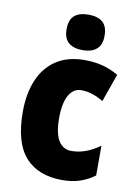

<svg xmlns="http://www.w3.org/2000/svg" viewBox="-88 -834 641 901"><g transform="rotate(10 232.5 -383.0)"><path d="M273 10Q157 10 96 -58.5Q35 -127 35 -274Q35 -361 62.5 -426Q90 -491 144.5 -527Q199 -563 280 -563Q327 -563 366.5 -552.5Q406 -542 441 -521L394 -388Q367 -404 341 -412.5Q315 -421 288 -421Q251 -421 229.5 -383.5Q208 -346 208 -274Q208 -202 229.5 -167Q251 -132 291 -132Q360 -132 426 -181V-39Q394 -15 356.5 -2.5Q319 10 273 10ZM261 -776Q304 -776 327.5 -756Q351 -736 351 -691Q351 -647 327 -627Q303 -607 261 -607Q218 -607 194 -627Q170 -647 170 -691Q170 -736 193 -756Q216 -776 261 -776Z"/></g></svg>

Font: Noto Sans Thai Cond Blk
Style: Regular
Weight: 900
Width: 3
Designer: Monotype Design Team
Foundry: Monotype Imaging Inc.
Version: Version 2.002; ttfautohint (v1.8.4.7-5d5b)